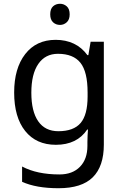

<svg xmlns="http://www.w3.org/2000/svg" viewBox="-20 -757 655 1017"><path d="M275 -546Q328 -546 370.5 -526Q413 -506 443 -465H448L460 -536H530V9Q530 124 471.5 182Q413 240 290 240Q172 240 97 206V125Q176 167 295 167Q364 167 403.5 126.5Q443 86 443 16V-5Q443 -17 444 -39.5Q445 -62 446 -71H442Q388 10 276 10Q172 10 113.5 -63Q55 -136 55 -267Q55 -395 113.5 -470.5Q172 -546 275 -546ZM287 -472Q220 -472 183 -418.5Q146 -365 146 -266Q146 -167 182.5 -114.5Q219 -62 289 -62Q370 -62 407 -105.5Q444 -149 444 -246V-267Q444 -377 406 -424.5Q368 -472 287 -472ZM298 -737Q318 -737 333.5 -723.5Q349 -710 349 -681Q349 -653 333.5 -639Q318 -625 298 -625Q276 -625 261 -639Q246 -653 246 -681Q246 -710 261 -723.5Q276 -737 298 -737Z"/></svg>

Font: Noto Sans Wancho
Style: Regular
Weight: 400
Designer: Monotype Design Team
Foundry: Monotype Imaging Inc.
Version: Version 2.001; ttfautohint (v1.8.4.7-5d5b)